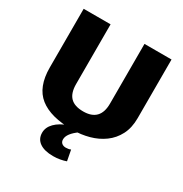

<svg xmlns="http://www.w3.org/2000/svg" viewBox="-206 -858 1181 1236"><g transform="rotate(30 385.0 -240.0)"><path d="M386 11Q223 11 141 -54Q59 -119 59 -264V-700H259V-256Q259 -190 290 -158Q321 -126 386 -126Q511 -126 511 -256V-700H712V-264Q712 -192 685 -140Q658 -88 612 -54.5Q566 -21 507.5 -5Q449 11 386 11ZM362 220Q297 220 261.5 195Q226 170 226 124Q226 84 258.5 51Q291 18 351 -3L433 2Q399 26 381.5 49Q364 72 364 94Q364 112 375.5 122Q387 132 406 132Q426 132 442 125L457 204Q438 211 413 215.5Q388 220 362 220Z"/></g></svg>

Font: Pathway Extreme 28pt ExtraBold
Style: Regular
Weight: 800
Designer: Eduardo Rodriguez Tunni
Foundry: Eduardo Rodriguez Tunni
Version: Version 1.001;gftools[0.9.26]